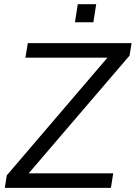

<svg xmlns="http://www.w3.org/2000/svg" viewBox="-20 -915 661 935"><path d="M3.4 0 13.1 -61.1 530 -665.5 525.1 -634.1H103.7L115.4 -705H620.7L611 -644.4L93.1 -40L97.5 -70.9H531.3L520.1 0ZM345 -806.7 358.8 -894.6H448.5L434.7 -806.7Z"/></svg>

Font: Mulish ExtraLight
Style: Italic
Weight: 200
Italic angle: -9°
Designer: Vernon Adams
Foundry: Vernon Adams
Version: Version 3.603